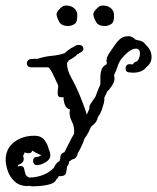

<svg xmlns="http://www.w3.org/2000/svg" viewBox="-135 -469 556 679"><path d="M-17 190Q-21 190 -25.5 189.5Q-30 189 -34 188L-36 189H-37Q-66 189 -83.5 172.5Q-101 156 -108 134Q-115 112 -115 97Q-115 57 -85.5 34Q-56 11 -13 11Q10 11 21.5 25.5Q33 40 37 57Q39 62 41 68Q43 74 43 80Q43 95 26 105Q9 115 -4 115Q-11 115 -14.5 110.5Q-18 106 -18 101Q-18 86 -4 86Q0 86 4.5 83.5Q9 81 12 79Q11 79 9.5 78.5Q8 78 6 78Q-1 75 -7.5 71.5Q-14 68 -20 64H-21Q-24 73 -33 73Q-37 73 -41 72Q-45 71 -48 70Q-49 73 -50 76Q-51 79 -54 82Q-51 86 -51 93Q-51 100 -56 105.5Q-61 111 -68 113L-71 114V120Q-69 119 -67 118.5Q-65 118 -63 118Q-52 118 -50 126.5Q-48 135 -45.5 145Q-43 155 -31 159Q-2 158 19 149Q40 140 55 125Q58 118 63 111Q68 104 75 101L76 99Q76 97 78 93V90Q78 74 93 69Q102 52 110 35.5Q118 19 127 4Q129 -20 120 -37.5Q111 -55 111 -71Q111 -74 111.5 -76.5Q112 -79 113 -82Q100 -84 94.5 -98.5Q89 -113 90 -125H81Q71 -125 69.5 -134Q68 -143 70 -154.5Q72 -166 69 -171Q67 -175 61.5 -187Q56 -199 49.5 -212Q43 -225 36 -231H-24Q-40 -231 -40 -246Q-40 -251 -36 -255.5Q-32 -260 -25 -260Q-19 -261 -13.5 -261Q-8 -261 -2 -261Q21 -269 47.5 -271.5Q74 -274 94 -281Q109 -296 125 -303Q133 -309 140 -310H144Q152 -310 156 -306Q160 -302 160 -297Q160 -288 149 -283Q148 -282 145 -280.5Q142 -279 139 -277H138L134 -272Q128 -268 122.5 -264Q117 -260 110 -257Q107 -253 104.5 -250Q102 -247 102 -245Q102 -221 117 -194.5Q132 -168 145 -137Q151 -123 159.5 -100.5Q168 -78 172 -63Q172 -65 176.5 -74Q181 -83 181 -84V-91Q181 -92 183 -98Q187 -105 192.5 -112.5Q198 -120 203 -128Q207 -138 210.5 -148Q214 -158 219 -168L220 -172Q220 -183 220 -197Q220 -211 224.5 -223.5Q229 -236 240 -240L244 -247L242 -249Q242 -249 241.5 -251.5Q241 -254 242 -257Q242 -268 254 -285Q266 -302 272 -311Q279 -322 290 -331.5Q301 -341 320 -341Q332 -341 343 -330L344 -329Q346 -328 347.5 -328Q349 -328 350 -327Q352 -327 354 -326.5Q356 -326 357 -326Q373 -323 381 -310Q401 -292 401 -267Q401 -256 396.5 -247.5Q392 -239 385 -234Q369 -212 336 -212Q328 -212 326 -213H323Q309 -213 309 -228Q309 -233 312.5 -237.5Q316 -242 323 -242H328L332 -241H334Q336 -244 339 -247Q342 -250 347 -251Q352 -253 356 -261.5Q360 -270 360 -279Q360 -287 358 -290L357 -292Q355 -294 352.5 -295.5Q350 -297 348 -297H347Q329 -297 310 -278L307 -275Q294 -262 288.5 -252Q283 -242 280 -231.5Q277 -221 269 -205Q268 -201 269 -198Q270 -195 270 -190Q270 -184 266 -175Q262 -166 250 -151L243 -144Q242 -139 239 -134Q236 -129 234 -124V-116Q234 -108 227 -86.5Q220 -65 211 -55Q210 -48 206 -40.5Q202 -33 191 -24L187 -21Q179 0 164 21Q155 48 140 73Q137 92 120 95Q118 97 115 98.5Q112 100 110 102L108 103L109 104Q109 113 102 120Q101 135 97.5 145Q94 155 73 154Q70 161 63 167Q62 170 60 172.5Q58 175 54 177Q47 182 32 185Q17 188 3 189Q-11 190 -17 190ZM236 -377Q213 -377 205 -391Q197 -405 195 -417Q194 -425 205 -436.5Q216 -448 223 -449Q242 -451 254.5 -442Q267 -433 268 -419Q270 -391 258.5 -384Q247 -377 236 -377ZM106 -377Q83 -377 75 -391Q67 -405 65 -417Q64 -425 75 -436.5Q86 -448 93 -449Q112 -451 124.5 -442Q137 -433 138 -419Q140 -391 128.5 -384Q117 -377 106 -377Z"/></svg>

Font: Are You Serious
Style: Regular
Weight: 400
Designer: Robert E. Leuschke
Foundry: Robert E. Leuschke
Version: Version 1.100